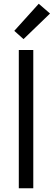

<svg xmlns="http://www.w3.org/2000/svg" viewBox="-20 -1001 286 1021"><path d="M80 0V-735H157V0ZM105 -793 56 -837 186 -981 246 -929Z"/></svg>

Font: Iosevka QP
Style: Regular
Weight: 400
Designer: Belleve Invis
Foundry: Belleve Invis
Version: Version 20.0.0; ttfautohint (v1.8.4)